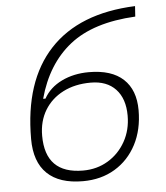

<svg xmlns="http://www.w3.org/2000/svg" viewBox="-51 -742 689 798"><g transform="rotate(-5 293.0 -343.0)"><path d="M263.2 9.8Q165 9.8 114.3 -39.1Q63.5 -87.9 63.5 -183.6Q63.5 -424.8 185.8 -555.9Q308.1 -687 542 -696.3L539.1 -652.8Q362.8 -643.6 264.6 -565.7Q166.5 -487.8 127.9 -345.7H137.7Q162.6 -390.6 212.9 -415Q263.2 -439.5 326.7 -439.5Q421.4 -439.5 470.2 -394Q519 -348.6 519 -264.2Q519 -183.1 486.8 -121.3Q454.6 -59.6 397 -24.9Q339.4 9.8 263.2 9.8ZM267.6 -34.2Q325.7 -34.2 371.8 -62Q418 -89.8 444.8 -137.7Q471.7 -185.5 471.7 -245.6Q471.7 -316.4 434.6 -356Q397.5 -395.5 330.6 -395.5Q264.6 -395.5 215.1 -370.1Q165.5 -344.7 137.9 -299.1Q110.4 -253.4 110.4 -192.9Q110.4 -34.2 267.6 -34.2Z"/></g></svg>

Font: Cascadia Code NF ExtraLight
Style: Italic
Weight: 200
Italic angle: -10°
Monospace: yes
Designer: Aaron Bell
Foundry: Saja Typeworks
Version: Version 2404.023; ttfautohint (v1.8.4)